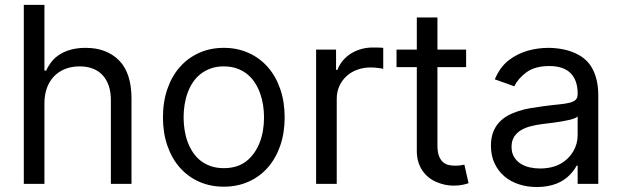

<svg xmlns="http://www.w3.org/2000/svg" viewBox="-20 -747 2527 780"><path d="M76.7 0V-727.3H160.5V-460.2H167.6Q177.2 -481.5 191.4 -498.6Q205.6 -515.6 225.3 -527.5Q245 -539.4 270.6 -546Q296.2 -552.6 328.1 -552.6Q412.6 -552.6 463.1 -502.1Q514.2 -451 514.2 -346.6V0H430.4V-340.9Q430.4 -373.6 421.7 -398.8Q413 -424 396.8 -441.6Q380.7 -459.2 357.2 -468.2Q333.8 -477.3 304 -477.3Q270.2 -477.3 243.6 -466.4Q217 -455.6 198.5 -435.9Q180 -416.2 170.3 -388.7Q160.5 -361.2 160.5 -328.1V0Z M889.2 -552.6Q944.2 -552.6 989.7 -532.1Q1035.2 -511.7 1067.8 -474.6Q1100.5 -437.5 1118.4 -385.5Q1136.4 -333.5 1136.4 -269.9Q1136.4 -207 1118.4 -155.2Q1100.5 -103.3 1067.8 -66.2Q1035.2 -29.1 989.7 -8.9Q944.2 11.4 889.2 11.4Q834.2 11.4 788.7 -8.9Q743.3 -29.1 710.6 -66.2Q677.9 -103.3 660 -155.2Q642 -207 642 -269.9Q642 -333.5 660 -385.5Q677.9 -437.5 710.6 -474.6Q743.3 -511.7 788.7 -532.1Q834.2 -552.6 889.2 -552.6ZM725.9 -269.9Q725.9 -244.7 729.8 -219.5Q733.7 -194.2 742 -171.3Q750.4 -148.4 763.3 -128.7Q776.3 -109 794.4 -94.6Q812.5 -80.3 836.1 -72.1Q859.7 -63.9 889.2 -63.9Q945.3 -63.9 981.5 -92.7Q999.6 -107.2 1013 -126.4Q1026.3 -145.6 1035.2 -168.3Q1044 -191.1 1048.3 -216.8Q1052.6 -242.5 1052.6 -269.9Q1052.6 -295.5 1048.7 -320.7Q1044.7 -345.9 1036.4 -368.8Q1028.1 -391.7 1015.1 -411.6Q1002.1 -431.5 984 -446Q965.9 -460.6 942.3 -468.9Q918.7 -477.3 889.2 -477.3Q860.1 -477.3 836.8 -469.1Q813.6 -460.9 795.3 -446.7Q777 -432.5 763.8 -412.8Q750.7 -393.1 742.4 -370.2Q734 -347.3 729.9 -321.7Q725.9 -296.2 725.9 -269.9Z M1264.2 0V-545.5H1345.2V-463.1H1350.9Q1359 -485.1 1373.8 -502Q1388.5 -518.8 1407.3 -530.4Q1426.1 -541.9 1448.2 -547.9Q1470.2 -554 1492.9 -554Q1497.9 -554 1504.1 -554Q1510.3 -554 1516.3 -553.8Q1522.4 -553.6 1527.9 -553.3Q1533.4 -552.9 1536.9 -552.6V-467.3Q1534.8 -468 1529.7 -468.9Q1524.5 -469.8 1517.6 -470.7Q1510.7 -471.6 1502.5 -472.3Q1494.3 -473 1485.8 -473Q1457.7 -473 1432.5 -464.1Q1407.3 -455.3 1388.7 -438.6Q1370 -421.9 1359 -398.3Q1348 -374.6 1348 -345.2V0Z M1590.9 -545.5H1673.3V-676.1H1757.1V-545.5H1873.6V-474.4H1757.1V-156.2Q1757.1 -129.6 1763.3 -113.5Q1769.5 -97.3 1779.7 -88.4Q1789.8 -79.5 1802.7 -76.7Q1815.7 -73.9 1829.5 -73.9Q1843.4 -73.9 1852.3 -75.5Q1861.2 -77.1 1866.5 -78.1L1883.5 -2.8Q1875 0.4 1859.7 3.7Q1844.5 7.1 1821 7.1Q1786.6 7.1 1751.8 -8.2Q1734.7 -15.6 1720.3 -27.3Q1706 -39.1 1695.5 -54.7Q1685 -70.3 1679.2 -90Q1673.3 -109.7 1673.3 -133.5V-474.4H1590.9Z M1974.4 -154.8Q1974.4 -186.1 1983.1 -209.2Q1991.8 -232.2 2006.9 -248.9Q2022 -265.6 2042.4 -277Q2062.9 -288.4 2086.3 -295.8Q2109.7 -303.3 2135.3 -307.7Q2160.9 -312.1 2186.1 -315.3Q2223.4 -320.3 2250 -322.8Q2276.6 -325.3 2293.7 -329.5Q2310.7 -333.8 2318.7 -341.6Q2326.7 -349.4 2326.7 -365.1V-367.9Q2326.7 -420.5 2298.1 -449.6Q2269.5 -478.7 2211.6 -478.7Q2152.3 -478.7 2117.5 -452.4Q2083.1 -426.5 2069.6 -396.3L1990.1 -424.7Q2001.1 -450.3 2015.1 -469.5Q2029.1 -488.6 2047.2 -502.5Q2065 -516.3 2084.7 -525.9Q2104.4 -535.5 2125.2 -541.4Q2146 -547.2 2167.1 -549.9Q2188.2 -552.6 2208.8 -552.6Q2221.9 -552.6 2237.4 -551.1Q2252.8 -549.7 2269.4 -546.3Q2285.9 -543 2302.9 -536.8Q2320 -530.5 2335.9 -521Q2351.9 -511.4 2365.6 -497.2Q2379.3 -483 2389.2 -463.1Q2399.1 -443.2 2404.8 -417.6Q2410.5 -392 2410.5 -359.4V0H2326.7V-73.9H2322.4Q2313.9 -56.5 2294 -35.9Q2284.1 -25.6 2271 -16.7Q2257.8 -7.8 2241.3 -1.2Q2224.8 5.3 2204.7 9.1Q2184.7 12.8 2160.5 12.8Q2121.8 12.8 2087.7 1.6Q2053.6 -9.6 2028.6 -31.1Q2003.6 -52.6 1989 -83.8Q1974.4 -115.1 1974.4 -154.8ZM2058.2 -150.6Q2058.2 -126.1 2068.4 -109.4Q2078.5 -92.7 2094.8 -82.2Q2111.2 -71.7 2131.7 -67.1Q2152.3 -62.5 2173.3 -62.5Q2223 -62.5 2257.5 -82Q2274.5 -91.6 2287.5 -104.6Q2300.4 -117.5 2309.1 -132.5Q2317.8 -147.4 2322.3 -163.9Q2326.7 -180.4 2326.7 -197.4V-274.1Q2323.2 -269.9 2313.6 -266.2Q2304 -262.4 2290.7 -259.4Q2277.3 -256.4 2262.1 -253.7Q2246.8 -251.1 2231.9 -249.1Q2217 -247.2 2203.8 -245.6Q2190.7 -244 2181.8 -242.9Q2157.3 -239.7 2134.9 -233.8Q2112.6 -228 2095.5 -217.5Q2078.5 -207 2068.4 -190.9Q2058.2 -174.7 2058.2 -150.6Z"/></svg>

Font: Inter P
Style: Regular
Weight: 400
Designer: Rasmus Andersson
Foundry: rsms
Version: Version 3.018;git-588b23468